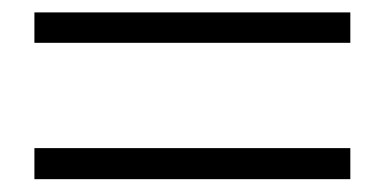

<svg xmlns="http://www.w3.org/2000/svg" viewBox="-20 -514 615 308"><path d="M35.2 -226.6V-276.4H542V-226.6ZM35.2 -445.3V-494.1H542V-445.3Z"/></svg>

Font: GenEi Koburi Mincho v6
Style: Regular
Weight: 400
Designer: o_tamon (Modified)
Foundry: o_tamon / Adobe Systems Incorporated
Version: Version 6.1